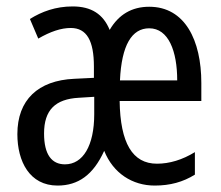

<svg xmlns="http://www.w3.org/2000/svg" viewBox="-20 -567 688 597"><path d="M444 -546C390 -546 349 -522 321 -474C301 -523 264 -547 206 -547C153 -547 110 -531 73 -508L99 -447C137 -469 170 -480 200 -480C250 -480 272 -440 272 -360V-325L211 -322C98 -317 34 -256 34 -150C34 -65 72 10 159 10C223 10 270 -23 304 -98C332 -28 392 10 461 10C509 10 549 -1 586 -24V-94C547 -70 507 -58 468 -58C392 -58 354 -122 352 -253H606V-309C606 -442 555 -546 444 -546ZM444 -479C504 -479 531 -408 531 -317H353C358 -427 390 -479 444 -479ZM225 -263 273 -266V-212C273 -114 238 -56 182 -56C141 -56 117 -86 117 -152C117 -225 152 -259 225 -263Z"/></svg>

Font: Noto Sans Myanmar UI ExtraCondensed
Style: Regular
Weight: 400
Width: 2
Designer: Monotype Design Team
Foundry: Monotype Imaging Inc.
Version: Version 2.103